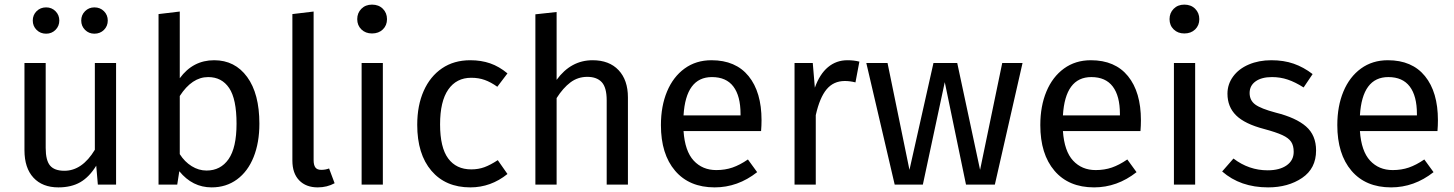

<svg xmlns="http://www.w3.org/2000/svg" viewBox="-20 -800 6302 832"><path d="M483 0H404L397 -82Q367 -33 328 -10.5Q289 12 233 12Q164 12 125 -30Q86 -72 86 -149V-527H178V-159Q178 -105 197 -82.5Q216 -60 259 -60Q336 -60 391 -151V-527H483ZM237 -711Q237 -687 220.5 -670.5Q204 -654 180 -654Q155 -654 138.5 -670.5Q122 -687 122 -711Q122 -735 138.5 -751.5Q155 -768 180 -768Q204 -768 220.5 -751.5Q237 -735 237 -711ZM447 -711Q447 -687 430.5 -670.5Q414 -654 389 -654Q365 -654 348.5 -670.5Q332 -687 332 -711Q332 -735 348.5 -751.5Q365 -768 389 -768Q414 -768 430.5 -751.5Q447 -735 447 -711Z M1104 -264Q1104 -182 1079 -119.5Q1054 -57 1007 -22.5Q960 12 897 12Q814 12 757 -58L748 0H667V-739L759 -750V-461Q816 -539 908 -539Q998 -539 1051 -466.5Q1104 -394 1104 -264ZM1005 -264Q1005 -371 973 -418.5Q941 -466 882 -466Q812 -466 759 -384V-132Q780 -99 810.5 -80Q841 -61 875 -61Q936 -61 970.5 -110.5Q1005 -160 1005 -264Z M1247 -104V-739L1339 -750V-106Q1339 -85 1346.5 -74.5Q1354 -64 1372 -64Q1391 -64 1406 -70L1430 -6Q1397 12 1357 12Q1306 12 1276.5 -18.5Q1247 -49 1247 -104Z M1639 0H1547V-527H1639ZM1657 -717Q1657 -690 1639 -672.5Q1621 -655 1592 -655Q1564 -655 1546 -672.5Q1528 -690 1528 -717Q1528 -744 1546 -762Q1564 -780 1592 -780Q1621 -780 1639 -762Q1657 -744 1657 -717Z M2179 -482 2135 -424Q2107 -444 2080.5 -453.5Q2054 -463 2022 -463Q1958 -463 1922.5 -412Q1887 -361 1887 -261Q1887 -161 1922 -113.5Q1957 -66 2022 -66Q2053 -66 2079 -75.5Q2105 -85 2137 -106L2179 -46Q2107 12 2018 12Q1911 12 1849.5 -60Q1788 -132 1788 -259Q1788 -343 1816 -406Q1844 -469 1895.5 -504Q1947 -539 2018 -539Q2065 -539 2104 -525.5Q2143 -512 2179 -482Z M2701 -378V0H2609V-365Q2609 -421 2587.5 -444Q2566 -467 2525 -467Q2484 -467 2452 -443Q2420 -419 2392 -375V0H2300V-738L2392 -748V-454Q2454 -539 2548 -539Q2620 -539 2660.5 -496Q2701 -453 2701 -378Z M3278 -232H2942Q2948 -145 2986 -104Q3024 -63 3084 -63Q3122 -63 3154 -74Q3186 -85 3221 -109L3261 -54Q3177 12 3077 12Q2967 12 2905.5 -60Q2844 -132 2844 -258Q2844 -340 2870.5 -403.5Q2897 -467 2946.5 -503Q2996 -539 3063 -539Q3168 -539 3224 -470Q3280 -401 3280 -279Q3280 -256 3278 -232ZM3189 -306Q3189 -384 3158 -425Q3127 -466 3065 -466Q2952 -466 2942 -300H3189Z M3704 -533 3687 -443Q3663 -449 3641 -449Q3592 -449 3562 -413Q3532 -377 3515 -301V0H3423V-527H3502L3511 -420Q3532 -479 3568 -509Q3604 -539 3652 -539Q3680 -539 3704 -533Z M4291 0H4166L4074 -444L3979 0H3857L3734 -527H3826L3921 -64L4025 -527H4128L4227 -64L4323 -527H4411Z M4922 -232H4586Q4592 -145 4630 -104Q4668 -63 4728 -63Q4766 -63 4798 -74Q4830 -85 4865 -109L4905 -54Q4821 12 4721 12Q4611 12 4549.5 -60Q4488 -132 4488 -258Q4488 -340 4514.5 -403.5Q4541 -467 4590.5 -503Q4640 -539 4707 -539Q4812 -539 4868 -470Q4924 -401 4924 -279Q4924 -256 4922 -232ZM4833 -306Q4833 -384 4802 -425Q4771 -466 4709 -466Q4596 -466 4586 -300H4833Z M5159 0H5067V-527H5159ZM5177 -717Q5177 -690 5159 -672.5Q5141 -655 5112 -655Q5084 -655 5066 -672.5Q5048 -690 5048 -717Q5048 -744 5066 -762Q5084 -780 5112 -780Q5141 -780 5159 -762Q5177 -744 5177 -717Z M5668 -479 5629 -421Q5593 -444 5560.5 -455Q5528 -466 5492 -466Q5447 -466 5421 -447.5Q5395 -429 5395 -397Q5395 -365 5419.5 -347Q5444 -329 5508 -312Q5596 -290 5639.5 -252Q5683 -214 5683 -148Q5683 -70 5622.5 -29Q5562 12 5475 12Q5355 12 5276 -57L5325 -113Q5392 -62 5473 -62Q5525 -62 5555.5 -83.5Q5586 -105 5586 -142Q5586 -169 5575 -185.5Q5564 -202 5537 -214.5Q5510 -227 5458 -241Q5374 -263 5336.5 -300Q5299 -337 5299 -394Q5299 -435 5323.5 -468.5Q5348 -502 5391.5 -520.5Q5435 -539 5489 -539Q5543 -539 5586 -524Q5629 -509 5668 -479Z M6209 -232H5873Q5879 -145 5917 -104Q5955 -63 6015 -63Q6053 -63 6085 -74Q6117 -85 6152 -109L6192 -54Q6108 12 6008 12Q5898 12 5836.5 -60Q5775 -132 5775 -258Q5775 -340 5801.5 -403.5Q5828 -467 5877.5 -503Q5927 -539 5994 -539Q6099 -539 6155 -470Q6211 -401 6211 -279Q6211 -256 6209 -232ZM6120 -306Q6120 -384 6089 -425Q6058 -466 5996 -466Q5883 -466 5873 -300H6120Z"/></svg>

Font: FiraGO
Style: Regular
Weight: 400
Designer: bBox Type
Foundry: bBox Type GmbH
Version: Version 1.001;April 20, 2020;FontCreator 12.0.0.2555 64-bit